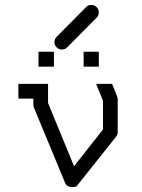

<svg xmlns="http://www.w3.org/2000/svg" viewBox="-20 -812 580 783"><path d="M437 -470 458 -418Q460 -412 460 -407V-273Q460 -263 453 -254L292 -52Q284.5 -49 276 -49Q253.5 -49 246 -65L118 -374Q116 -380 116 -386V-410H55V-470H176V-392L282 -134L400 -284V-401L372 -470ZM202 -640Q202 -653 211 -662L331 -783Q340 -792 352 -792Q365 -792 374 -783Q383 -774 383 -761Q383 -749 374 -740L254 -619Q245 -610 232 -610Q220 -610 211 -619Q202 -628 202 -640ZM137 -601H200V-540H137ZM321 -601H383V-540H321Z"/></svg>

Font: 3270 Nerd Font Mono
Style: Regular
Weight: 400
Monospace: yes
Version: Version 3.0.1;Nerd Fonts 3.0.0